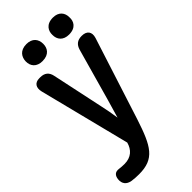

<svg xmlns="http://www.w3.org/2000/svg" viewBox="-324 -850 1159 1159"><g transform="rotate(-45 255.0 -270.5)"><path d="M176 -647C234 -647 253 -683 253 -718C253 -759 229 -789 180 -789C124 -789 104 -753 103 -718C102 -677 127 -647 176 -647ZM45 244C66 247 86 248 106 248C237 248 275 180 332 6L501 -520C514 -562 494 -588 451 -588H450C415 -588 393 -572 383 -537L290 -206C279 -167 267 -127 255 -86C249 -127 242 -167 233 -206L163 -535C156 -570 134 -588 98 -588H89C50 -588 33 -562 43 -521L190 62C177 110 144 142 87 142C72 142 57 141 42 139C14 135 -3 149 -6 181C-9 214 8 238 45 244ZM330 -718C329 -677 354 -647 403 -647C462 -647 480 -685 478 -718C479 -758 455 -789 406 -789C347 -789 329 -750 330 -718Z"/></g></svg>

Font: 寒蝉团圆体 Round
Style: Regular
Weight: 500
Designer: 寒蝉字型
Version: Version 2.700;Glyphs 3.1.1 (3135)